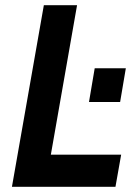

<svg xmlns="http://www.w3.org/2000/svg" viewBox="-20 -720 530 740"><path d="M26 0 149 -700H277L176 -124H447L425 0ZM323 -327 345 -457H465L443 -327Z"/></svg>

Font: Cabin VF Beta
Style: Italic
Weight: 400
Italic angle: -7°
Designer: Pablo Impallari
Foundry: Pablo Impallari. http://www.impallari.com Igino Marini. http://www.ikern.com
Version: Version 2.300